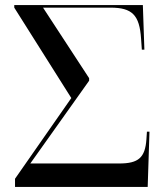

<svg xmlns="http://www.w3.org/2000/svg" viewBox="-20 -734 648 754"><path d="M39 0H560L567 -217H557L555 -187C550 -115 524 -92 448 -92H99L330 -417V-427L149 -704H414C499 -704 528 -675 534 -582L537 -539H547L541 -714H36V-704L260 -349L39 -32Z"/></svg>

Font: Noto Serif Display
Style: Regular
Weight: 400
Designer: Monotype Design Team
Foundry: Monotype Imaging Inc.
Version: Version 2.009